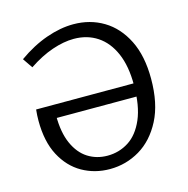

<svg xmlns="http://www.w3.org/2000/svg" viewBox="-105 -809 903 920"><g transform="rotate(-15 346.0 -349.0)"><path d="M329.8 9Q254.8 9 193 -26Q131.3 -61 94.5 -130.5Q57.8 -200 57.8 -303.3Q57.8 -315 58.5 -330.2Q59.3 -345.5 60.8 -358.5H583.3V-293.8H132.7L145.7 -306Q145.7 -221.5 170.6 -165.9Q195.5 -110.2 238.2 -83.1Q281 -56 335 -56Q393 -56 440.3 -86.4Q487.5 -116.7 515.8 -182Q544 -247.2 544 -351Q544 -445 516.1 -508.9Q488.3 -572.8 438.3 -605.8Q388.3 -638.8 322 -638.8Q272.3 -638.8 214.6 -619.1Q157 -599.5 95.7 -558.5L62.3 -607.5Q132.8 -657.5 203.3 -682.2Q273.8 -707 338 -707Q421 -707 487.3 -667.2Q553.5 -627.5 592.4 -549.7Q631.2 -472 631.2 -358.7Q631.2 -235.7 589 -154Q546.7 -72.3 478.3 -31.6Q409.8 9 329.8 9Z"/></g></svg>

Font: Bitter Thin
Style: Regular
Weight: 100
Designer: Sol Matas, and Bitter project Authors
Foundry: Sol Matas
Version: Version 2.002